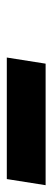

<svg xmlns="http://www.w3.org/2000/svg" viewBox="185 -919 154 564"><g transform="rotate(90 262.0 -637.0)"><path d="M149 -580 167 -694H524L506 -580Z"/></g></svg>

Font: Jost* 600 Semi
Style: Italic
Weight: 600
Italic angle: -10°
Version: Version 3.500